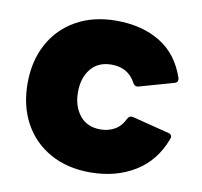

<svg xmlns="http://www.w3.org/2000/svg" viewBox="-71 -634 801 762"><g transform="rotate(10 329.5 -252.5)"><path d="M34 -253Q34 -343 71.5 -412Q109 -481 178 -519.5Q247 -558 339 -558Q442 -558 515.5 -513.5Q589 -469 620 -377Q621 -375 621 -370Q621 -358 608 -355L470 -316L464 -315Q453 -315 447 -327Q417 -383 350 -383Q296 -383 266.5 -346.5Q237 -310 237 -253Q237 -196 266.5 -159Q296 -122 350 -122Q382 -122 407.5 -136.5Q433 -151 447 -181Q454 -196 469 -193L619 -155Q625 -154 628.5 -150Q632 -146 632 -141Q632 -139 630 -133Q596 -41 519 6Q442 53 339 53Q247 53 178 14.5Q109 -24 71.5 -93Q34 -162 34 -253Z"/></g></svg>

Font: LINE Seed JP_TTF ExtraBold
Style: Regular
Weight: 800
Designer: LY Corporation & Fontrix & Fontworks
Version: Version 1.015